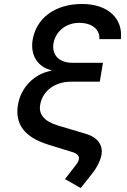

<svg xmlns="http://www.w3.org/2000/svg" viewBox="-20 -760 640 966"><path d="M378 -645C445 -645 483 -611 480 -563H588C600 -666 524 -740 393 -740C258 -740 162 -670 144 -558C132 -482 170 -423 238 -407V-404C152 -389 84 -319 70 -231C55 -134 104 -69 224 -32L350 7C370 14 379 26 377 41C375 50 371 59 362 70L307 141L386 186L440 118C469 82 485 48 491 18C498 -31 472 -69 411 -87L270 -129C203 -150 174 -184 182 -232C193 -302 256 -349 337 -349H482L498 -444H346C279 -444 240 -481 249 -541C259 -601 311 -645 378 -645Z"/></svg>

Font: JetBrains Mono SemiBold
Style: Italic
Weight: 472
Italic angle: -9°
Monospace: yes
Designer: Philipp Nurullin, Konstantin Bulenkov
Foundry: JetBrains
Version: Version 2.305